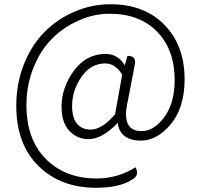

<svg xmlns="http://www.w3.org/2000/svg" viewBox="-20 -725 950 908"><path d="M433 163Q267 163 162 60Q57 -43 57 -224Q57 -330 93 -421Q130 -513 191 -574Q252 -636 333 -670Q414 -705 502 -705Q663 -705 758 -607Q853 -510 853 -350Q853 -217 788 -138Q723 -60 645 -60Q599 -60 570 -81Q541 -103 537 -144Q463 -67 399 -67Q344 -67 307 -107Q271 -147 271 -220Q271 -310 329 -390Q388 -470 479 -470Q538 -470 570 -416L583 -461Q625 -461 618 -422L585 -250Q550 -105 650 -105Q708 -105 757 -171Q806 -238 806 -346Q806 -489 724 -574Q642 -660 498 -660Q423 -660 352 -628Q281 -597 226 -542Q171 -487 138 -404Q105 -322 105 -227Q105 -67 196 26Q288 119 437 119Q537 119 621 66Q641 105 605 124Q547 163 433 163ZM408 -112Q462 -112 524 -184L558 -372Q525 -425 478 -425Q409 -425 365 -361Q321 -298 321 -223Q321 -166 345 -139Q369 -112 408 -112Z"/></svg>

Font: Swei Half Moon CJK SC
Style: Light
Weight: 300
Version: Version 2.071